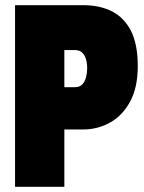

<svg xmlns="http://www.w3.org/2000/svg" viewBox="-20 -720 554 740"><path d="M38 0V-700H301Q365 -700 412 -676Q459 -652 485 -600.5Q511 -549 511 -465Q511 -383 481.5 -328.5Q452 -274 404 -247.5Q356 -221 301 -221H228V0ZM228 -384H269Q287 -384 297 -394.5Q307 -405 311.5 -422Q316 -439 316 -457Q316 -476 311.5 -491.5Q307 -507 297 -517Q287 -527 269 -527H228Z"/></svg>

Font: Phudu Black
Style: Regular
Weight: 900
Version: Version 1.005;gftools[0.9.23]